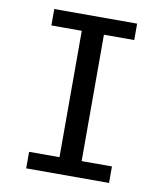

<svg xmlns="http://www.w3.org/2000/svg" viewBox="-80 -772 714 838"><g transform="rotate(10 276.5 -353.0)"><path d="M92.8 -73.2H227.5V-633.3H92.8V-706.1H460V-633.3H325.7V-73.2H460V0H92.8Z"/></g></svg>

Font: Monda
Style: Regular
Weight: 400
Designer: Vernon Adams
Foundry: Vernon Adams
Version: Version 2.100; ttfautohint (v1.8.3)